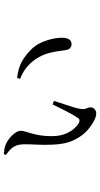

<svg xmlns="http://www.w3.org/2000/svg" viewBox="229 -766 541 1040"><g transform="rotate(-90 500.0 -245.5)"><path d="M377 -2Q347 -15 315.5 -42.5Q284 -70 261.5 -116.5Q239 -163 237 -232Q235 -275 237 -314.5Q239 -354 239 -385Q239 -405 234.5 -421Q230 -437 218 -452Q206 -467 181 -485L186 -496Q200 -495 214 -492.5Q228 -490 239 -485Q256 -478 273 -464Q290 -450 301 -434Q312 -418 312 -404Q312 -393 307.5 -378.5Q303 -364 297.5 -344.5Q292 -325 287.5 -299Q283 -273 283 -238Q283 -194 295 -164Q307 -134 323.5 -115.5Q340 -97 355 -89Q363 -85 370 -86Q377 -87 382 -95Q400 -122 419 -159.5Q438 -197 455 -232L474 -224Q466 -198 456.5 -170.5Q447 -143 440 -119.5Q433 -96 431 -83Q428 -65 430.5 -56Q433 -47 436 -41Q439 -35 439 -25Q439 -8 422 1Q405 10 377 -2ZM780 -129Q770 -129 761.5 -135.5Q753 -142 750 -156Q747 -173 744 -196.5Q741 -220 734 -248Q727 -276 712 -304Q693 -339 663.5 -365.5Q634 -392 593 -408L599 -424Q654 -417 688 -397.5Q722 -378 750 -350Q773 -328 787 -299Q801 -270 808.5 -239Q816 -208 816 -181Q816 -154 807 -141.5Q798 -129 780 -129Z"/></g></svg>

Font: Noto Serif JP
Style: Regular
Weight: 400
Designer: Ryoko NISHIZUKA  (kana & ideographs); Frank Grießhammer (Latin, Greek & Cyrillic); Wenlong ZHANG  (bopomofo); Sandoll Co
Foundry: Adobe
Version: Version 2.003-H1;hotconv 1.1.1;makeotfexe 2.6.0